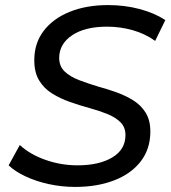

<svg xmlns="http://www.w3.org/2000/svg" viewBox="-20 -728 674 756"><path d="M276 8Q223 8 172.5 -3Q122 -14 80.5 -33.5Q39 -53 14 -77L58 -157Q98 -120 159 -98.5Q220 -77 285 -77Q370 -77 422 -108Q474 -139 474 -196Q474 -227 454.5 -246.5Q435 -266 403 -279Q371 -292 332.5 -302.5Q294 -313 255.5 -326.5Q217 -340 185 -360Q153 -380 134 -411.5Q115 -443 115 -491Q115 -558 152 -606.5Q189 -655 254.5 -681.5Q320 -708 406 -708Q471 -708 529.5 -692.5Q588 -677 631 -649L591 -567Q552 -595 503 -609Q454 -623 401 -623Q315 -623 264.5 -589.5Q214 -556 213 -501Q213 -467 234.5 -446.5Q256 -426 291.5 -412.5Q327 -399 367 -387Q404 -377 440 -364Q476 -351 506 -332Q536 -313 554 -283.5Q572 -254 572 -210Q572 -142 534.5 -93Q497 -44 430 -18Q363 8 276 8Z"/></svg>

Font: Montserrat Medium
Style: Italic
Weight: 500
Italic angle: -11.3°
Designer: Julieta Ulanovsky
Foundry: Julieta Ulanovsky
Version: Version 9.000; ttfautohint (v1.8.4.7-5d5b)